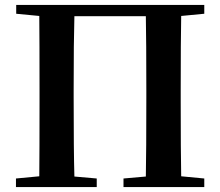

<svg xmlns="http://www.w3.org/2000/svg" viewBox="-20 -762 897 782"><path d="M45 0V-35L140 -44Q141 -143 141 -346V-395Q141 -596 140 -697L46 -706V-742H812V-706L718 -697Q716 -597 716 -395V-346Q716 -144 718 -44L812 -35V0H483V-35L574 -43Q576 -143 576 -364V-395Q576 -596 574 -696H283Q280 -597 280 -395V-364Q280 -144 283 -43L374 -35V0Z"/></svg>

Font: GenRyuMin TW B
Style: Regular
Weight: 700
Version: Version 1.501;PS 1;hotconv 16.6.51;makeotf.lib2.5.65220